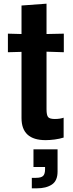

<svg xmlns="http://www.w3.org/2000/svg" viewBox="-20 -754 396 1044"><path d="M228 8Q97 8 97 -112V-472L23 -470V-571L97 -569V-724L233 -734V-569L327 -571V-470L233 -473V-160Q233 -128 241.5 -117.5Q250 -107 278 -107Q293 -107 305.5 -109Q318 -111 326 -114V-6Q304 1 277.5 4.5Q251 8 228 8ZM153 270V213H175Q204 213 214.5 202.5Q225 192 225 167V154H162V58H293V179Q293 229 262 249.5Q231 270 181 270Z"/></svg>

Font: BDO Grotesk DemiBold
Style: Regular
Weight: 600
Designer: Deni Anggara
Foundry: Lokal Container
Version: Version 2.000